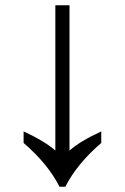

<svg xmlns="http://www.w3.org/2000/svg" viewBox="-20 -712 476 732"><path d="M207 0Q163 -87 70 -167V-211Q152 -173 191 -138V-692H245V-138Q284 -173 366 -211V-167Q273 -87 229 0Z"/></svg>

Font: lgurmukhi25
Style: Book
Weight: 400
Designer: Jelle Bosma - Monotype Design Team
Foundry: Monotype Imaging Inc.
Version: Version 2.003